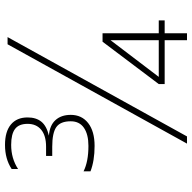

<svg xmlns="http://www.w3.org/2000/svg" viewBox="-20 -728 749 748"><g transform="rotate(-90 354.0 -354.5)"><path d="M60 -376V-403Q98 -384 159 -384Q204 -384 229.5 -401.5Q255 -419 255 -453Q255 -493 232.5 -509Q210 -525 156 -525H120V-549H156Q199 -549 222 -568Q245 -587 245 -621Q245 -655 225 -670Q205 -685 163 -685Q110 -685 69 -658V-683Q108 -709 163 -709Q215 -709 242.5 -686Q270 -663 270 -621Q270 -588 253.5 -567.5Q237 -547 199 -538Q239 -535 259.5 -512.5Q280 -490 280 -453Q280 -410 248 -385Q216 -360 159 -360Q101 -360 60 -376ZM555 -699H583L196 0H168ZM571 -87H400V-110L565 -329H598V-110H648V-87H598V0H571ZM571 -110V-298L428 -110Z"/></g></svg>

Font: Prompt Thin
Style: Regular
Weight: 250
Designer: Katatrad Team
Foundry: CadsonDemak
Version: Version 1.001